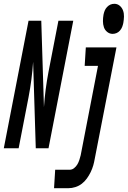

<svg xmlns="http://www.w3.org/2000/svg" viewBox="-70 -779 672 1009"><path d="M-50 0 80 -670H147V-667L161 -216Q164 -262 170 -308.5Q176 -355 185 -402L237 -670H315L185 0H118L104 -454Q101 -408 95 -361.5Q89 -315 80 -268L28 0ZM522 -601Q506 -601 493.5 -611Q481 -621 476 -636Q471 -651 471 -668Q471 -685 474 -702Q476 -712 480 -722.5Q484 -733 492.5 -742Q501 -751 510.5 -755Q520 -759 531 -759Q547 -759 559 -749Q571 -739 576.5 -724Q582 -709 581.5 -692Q581 -675 578 -658Q576 -648 572 -637.5Q568 -627 560 -618Q552 -609 542 -605Q532 -601 522 -601ZM214 210 220 113H296Q309 113 319.5 104.5Q330 96 336.5 85Q343 74 347 61.5Q351 49 354 37L445 -433H375L381 -530H542L428 55Q425 73 420 90.5Q415 108 406.5 125.5Q398 143 386.5 159Q375 175 360 186.5Q345 198 326.5 204Q308 210 290 210Z"/></svg>

Font: Lode Term
Style: Bold Italic
Weight: 700
Italic angle: -11°
Monospace: yes
Designer: Belleve Invis
Foundry: Belleve Invis
Version: Version 29.2.0